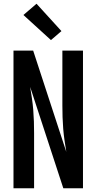

<svg xmlns="http://www.w3.org/2000/svg" viewBox="-20 -1005 515 1025"><path d="M52 0V-735H157L334 -194Q329 -225 324.5 -255.5Q320 -286 317.5 -317Q315 -348 314 -379Q313 -410 313 -441V-735H423V0H318L141 -541Q146 -510 150.5 -479.5Q155 -449 157.5 -418Q160 -387 161 -356Q162 -325 162 -294V0ZM252 -791 105 -925 175 -985 308 -839Z"/></svg>

Font: Iosevka QP
Style: Bold
Weight: 700
Designer: Belleve Invis
Foundry: Belleve Invis
Version: Version 20.0.0; ttfautohint (v1.8.4)